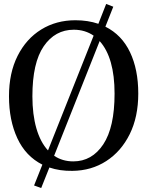

<svg xmlns="http://www.w3.org/2000/svg" viewBox="-20 -854 745 972"><path d="M346.5 11Q282.5 12 230 -6L188.5 98L152.5 85L194.5 -20.5Q110 -63 67.8 -154Q25.5 -245 25.5 -366.5Q25.5 -484.5 69 -571Q112.5 -657.5 188.5 -704.5Q264.5 -751.5 361.5 -751.5Q425.5 -751.5 478 -733.5L517.5 -834L553.5 -820L513.5 -719Q596.5 -677.5 638.2 -589.8Q680 -502 680 -380.5Q680 -262.5 636.8 -175Q593.5 -87.5 518.2 -38.8Q443 10 346.5 11ZM353.5 -703.5Q259 -703.5 201.5 -620Q144 -536.5 144 -366.5Q144 -274.5 164.2 -204.2Q184.5 -134 223 -92.5L454 -673.5Q410.5 -703.5 353.5 -703.5ZM560 -380Q560 -562 484.5 -646L254 -65.5Q296 -37 351 -37Q445.5 -37 502.8 -123.2Q560 -209.5 560 -380Z"/></svg>

Font: Merriweather Text
Style: Regular
Weight: 400
Designer: Eben Sorkin
Foundry: Eben Sorkin
Version: Version 2.100; ttfautohint (v1.7.19-72a1) -l 8 -r 50 -G 200 